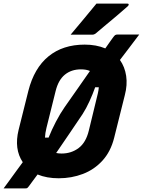

<svg xmlns="http://www.w3.org/2000/svg" viewBox="-45 -967 791 1063"><path d="M489 -947H661Q667 -947 667.5 -942.5Q668 -938 663 -933Q639 -912 620.5 -896Q602 -880 583.5 -864.5Q565 -849 541.5 -829.5Q518 -810 484 -781Q481 -779 476.5 -777Q472 -775 466 -775H346Q384 -821 418 -861Q452 -901 489 -947ZM424 -720Q488 -720 538 -699Q550 -716 560 -730.5Q570 -745 579 -757Q588 -770 593 -773Q598 -776 608 -776H726Q699 -740 672 -704.5Q645 -669 619 -635Q646 -597 653.5 -547Q661 -497 646 -440L587 -204Q568 -128 522.5 -78Q477 -28 414 -4Q351 20 280 20Q214 20 163 -1Q150 17 137 34Q124 51 115 64Q108 73 105 74.5Q102 76 95 76H-25Q-11 57 8 31Q27 5 46.5 -22Q66 -49 81 -69Q32 -142 58 -248L112 -464Q144 -590 223.5 -655Q303 -720 424 -720ZM212 -258Q205 -229 204 -205H224Q241 -248 264.5 -293Q288 -338 313 -374Q350 -427 386 -478Q422 -529 453 -574Q433 -583 403 -583Q350 -583 314 -553.5Q278 -524 263 -463ZM412 -335Q376 -282 339 -227Q302 -172 266 -120Q280 -117 296 -117Q350 -117 390.5 -147.5Q431 -178 447 -245L497 -451Q501 -468 502 -484H482Q469 -447 450.5 -406.5Q432 -366 412 -335Z"/></svg>

Font: Recursive Sn Lnr St XBd
Style: Italic
Weight: 800
Italic angle: -15°
Version: Version 1.079;hotconv 1.0.112;makeotfexe 2.5.65598; ttfautoh